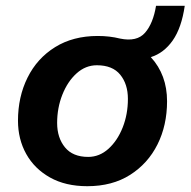

<svg xmlns="http://www.w3.org/2000/svg" viewBox="-20 -633 657 662"><path d="M281 9Q206 9 152.5 -21Q99 -51 70.5 -102Q42 -153 42 -217Q42 -299 75 -365.5Q108 -432 170 -470.5Q232 -509 317 -509Q358 -509 394 -500Q452 -488 480 -520Q508 -552 518 -613H617Q606 -537 575.5 -493.5Q545 -450 500 -436Q556 -375 556 -284Q556 -201 523 -135Q490 -69 428.5 -30Q367 9 281 9ZM284 -92Q323 -92 354 -120Q385 -148 403 -193.5Q421 -239 421 -292Q421 -343 394.5 -375.5Q368 -408 314 -408Q275 -408 244 -380Q213 -352 195 -306.5Q177 -261 177 -209Q177 -158 204 -125Q231 -92 284 -92Z"/></svg>

Font: Work Sans SemiBold
Style: Italic
Weight: 600
Italic angle: -13°
Designer: Wei Huang
Foundry: Wei Huang
Version: Version 2.012; ttfautohint (v1.8.3)